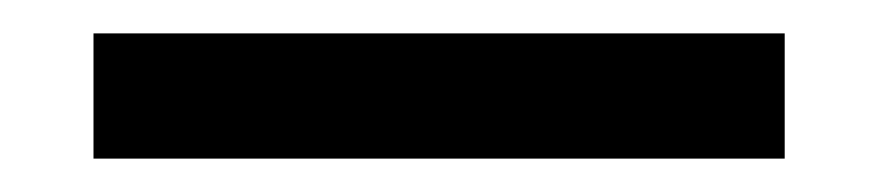

<svg xmlns="http://www.w3.org/2000/svg" viewBox="-20 -20 527 115"><path d="M36 75V0H450V75Z"/></svg>

Font: Lisu Bosa Black
Style: Regular
Weight: 900
Designer: David Morse, Annie Olsen, Victor Gaultney, Frank Grießhammer (Latin)
Foundry: SIL International
Version: Version 2.000